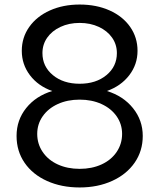

<svg xmlns="http://www.w3.org/2000/svg" viewBox="-20 -806 735 846"><path d="M53 -207Q53 -277 95.5 -330Q138 -383 210 -405Q148 -427 112 -474.5Q76 -522 76 -582Q76 -641 109 -687.5Q142 -734 200 -760Q258 -786 331 -786Q405 -786 463 -760Q521 -734 553.5 -687.5Q586 -641 586 -582Q586 -522 549.5 -474.5Q513 -427 451 -405Q523 -383 566 -329.5Q609 -276 609 -207Q609 -141 573.5 -89.5Q538 -38 474.5 -9Q411 20 331 20Q251 20 187.5 -8.5Q124 -37 88.5 -88.5Q53 -140 53 -207ZM495 -572Q495 -610 474 -640Q453 -670 415.5 -687.5Q378 -705 331 -705Q284 -705 246.5 -687.5Q209 -670 188 -640Q167 -610 167 -572Q167 -513 213 -475Q259 -437 331 -437Q403 -437 449 -475Q495 -513 495 -572ZM518 -216Q518 -259 494 -293.5Q470 -328 427.5 -347.5Q385 -367 331 -367Q277 -367 234.5 -347.5Q192 -328 168 -293.5Q144 -259 144 -216Q144 -172 168 -136.5Q192 -101 234.5 -81.5Q277 -62 331 -62Q385 -62 427.5 -81.5Q470 -101 494 -136.5Q518 -172 518 -216Z"/></svg>

Font: LINE Seed JP_TTF Regular
Style: Regular
Weight: 400
Designer: LINE & Fontrix & Fontworks
Version: Version 1.002